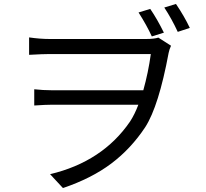

<svg xmlns="http://www.w3.org/2000/svg" viewBox="-20 -879 1040 970"><path d="M739 -834Q774 -783 808 -714L747 -695Q722 -750 680 -816ZM869 -859Q911 -797 939 -738L878 -718Q848 -783 810 -841ZM127 -690Q183 -682 230 -682H719Q758 -682 780 -689L844 -648Q835 -628 832 -612Q782 -343 714 -237Q642 -128 542.5 -53Q443 22 298 71L233 1Q498 -62 637 -265Q660 -300 679 -350H244Q213 -350 153 -346V-428Q198 -423 242 -423H704Q729 -512 742 -606H230Q199 -606 127 -602Z"/></svg>

Font: Swei Fan Sans CJK TC
Style: Regular
Weight: 400
Version: Version 2.130